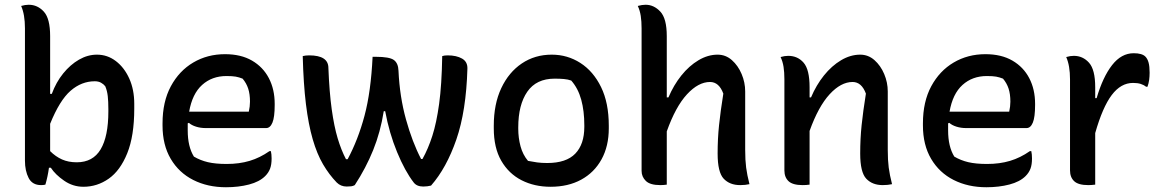

<svg xmlns="http://www.w3.org/2000/svg" viewBox="-20 -775 4890 808"><path d="M171 2Q167 3 162.5 3.5Q158 4 153 4Q116 4 100.5 -26Q85 -56 85 -99V-656Q85 -714 69 -750Q86 -755 101 -755Q138 -755 164.5 -726Q191 -697 191 -623V-380H198Q216 -429 246 -466Q276 -503 312.5 -524Q349 -545 388 -545Q432 -545 467.5 -518Q503 -491 524 -444.5Q545 -398 545 -338V-318Q545 -203 515.5 -130Q486 -57 437.5 -23Q389 11 331 11Q287 11 250 -14.5Q213 -40 194 -69H186Q181 -32 171 2ZM379 -433Q323 -433 277 -393Q231 -353 191 -254V-139Q214 -116 241 -104Q268 -92 303 -92Q371 -92 403.5 -146.5Q436 -201 436 -306V-316Q436 -348 433.5 -370.5Q431 -393 423 -412Q416 -421 405 -427Q394 -433 379 -433Z M927 -547Q994 -547 1040.5 -520Q1087 -493 1111.5 -446Q1136 -399 1136 -338V-333Q1136 -282 1126.5 -259Q1117 -236 1100 -236H846Q824 -236 805 -242Q786 -248 775 -258L770 -256Q770 -246 770 -235V-226Q770 -158 796 -116Q823 -100 855 -92.5Q887 -85 934 -85Q987 -85 1030.5 -98Q1074 -111 1114 -139H1120Q1123 -126 1123 -108Q1123 -82 1116.5 -65Q1110 -48 1096 -34Q1072 -10 1028 1.5Q984 13 931 13Q854 13 793.5 -17.5Q733 -48 698.5 -106.5Q664 -165 664 -247V-256Q664 -347 699 -412Q734 -477 793.5 -512Q853 -547 927 -547ZM933 -455Q872 -455 830.5 -417.5Q789 -380 776 -305H1027Q1032 -327 1032 -347Q1032 -379 1024.5 -402Q1017 -425 1001 -444Q986 -450 972 -452.5Q958 -455 933 -455Z M1548 -536H1561Q1619 -536 1637.5 -522.5Q1656 -509 1657 -477Q1662 -368 1688.5 -272.5Q1715 -177 1752 -106H1758Q1782 -149 1799.5 -203.5Q1817 -258 1828 -338Q1839 -418 1841 -539Q1850 -542 1864 -542Q1901 -542 1924.5 -528.5Q1948 -515 1947 -486Q1942 -308 1900.5 -188Q1859 -68 1794 6Q1779 10 1761 10Q1734 10 1721 -7Q1684 -55 1651 -135Q1618 -215 1601 -307H1595Q1581 -219 1550.5 -143.5Q1520 -68 1473 4Q1466 8 1458 9Q1450 10 1439 10Q1414 10 1397 -7Q1365 -40 1339.5 -83.5Q1314 -127 1296 -189Q1278 -251 1267.5 -336.5Q1257 -422 1254 -539Q1266 -542 1281 -542Q1362 -542 1362 -489Q1366 -387 1376 -315Q1386 -243 1401 -193Q1416 -143 1436 -105H1443Q1487 -187 1514 -288Q1541 -389 1548 -536Z M2302 -545Q2368 -545 2422.5 -510Q2477 -475 2509.5 -408.5Q2542 -342 2542 -246V-235Q2542 -160 2511.5 -104.5Q2481 -49 2426 -19Q2371 11 2297 11Q2229 11 2175 -16.5Q2121 -44 2089.5 -98.5Q2058 -153 2058 -235V-246Q2058 -337 2089.5 -404Q2121 -471 2176 -508Q2231 -545 2302 -545ZM2314 -444Q2237 -444 2199 -389Q2161 -334 2161 -239V-233Q2161 -195 2170.5 -159.5Q2180 -124 2202 -98Q2222 -94 2240.5 -91.5Q2259 -89 2283 -89Q2363 -89 2401 -128.5Q2439 -168 2439 -241V-248Q2439 -308 2426 -355.5Q2413 -403 2384 -436Q2370 -441 2353 -442.5Q2336 -444 2314 -444Z M2759 4Q2716 4 2698 -13.5Q2680 -31 2680 -56V-656Q2680 -685 2676.5 -708Q2673 -731 2664 -750Q2682 -755 2697 -755Q2732 -755 2759 -726Q2786 -697 2786 -623V-365H2793Q2815 -417 2847.5 -457.5Q2880 -498 2919.5 -521.5Q2959 -545 3000 -545Q3034 -545 3060 -522Q3086 -499 3101 -463.5Q3116 -428 3116 -390V-144Q3116 -101 3120 -70Q3124 -39 3134 0Q3117 4 3095 4Q3051 4 3025.5 -23Q3000 -50 3000 -129Q3000 -191 3006 -248.5Q3012 -306 3024 -381Q3006 -430 2968 -430Q2919 -430 2871 -378Q2823 -326 2786 -222V2Q2778 3 2772 3.5Q2766 4 2759 4Z M3387 2Q3379 3 3372.5 3.5Q3366 4 3358 4Q3316 4 3298.5 -12.5Q3281 -29 3281 -58V-441Q3281 -471 3277.5 -493.5Q3274 -516 3265 -535Q3282 -540 3297 -540Q3337 -540 3362 -511Q3387 -482 3387 -408V-365H3393Q3415 -417 3447.5 -457.5Q3480 -498 3519.5 -521.5Q3559 -545 3600 -545Q3634 -545 3660 -522Q3686 -499 3701 -463.5Q3716 -428 3716 -390V-144Q3716 -101 3720 -70Q3724 -39 3734 0Q3717 4 3695 4Q3651 4 3625.5 -23Q3600 -50 3600 -129Q3600 -191 3606 -248.5Q3612 -306 3624 -381Q3606 -430 3568 -430Q3519 -430 3471.5 -378.5Q3424 -327 3387 -224Z M4127 -547Q4194 -547 4240.5 -520Q4287 -493 4311.5 -446Q4336 -399 4336 -338V-333Q4336 -282 4326.5 -259Q4317 -236 4300 -236H4046Q4024 -236 4005 -242Q3986 -248 3975 -258L3970 -256Q3970 -246 3970 -235V-226Q3970 -158 3996 -116Q4023 -100 4055 -92.5Q4087 -85 4134 -85Q4187 -85 4230.5 -98Q4274 -111 4314 -139H4320Q4323 -126 4323 -108Q4323 -82 4316.5 -65Q4310 -48 4296 -34Q4272 -10 4228 1.5Q4184 13 4131 13Q4054 13 3993.5 -17.5Q3933 -48 3898.5 -106.5Q3864 -165 3864 -247V-256Q3864 -347 3899 -412Q3934 -477 3993.5 -512Q4053 -547 4127 -547ZM4133 -455Q4072 -455 4030.5 -417.5Q3989 -380 3976 -305H4227Q4232 -327 4232 -347Q4232 -379 4224.5 -402Q4217 -425 4201 -444Q4186 -450 4172 -452.5Q4158 -455 4133 -455Z M4589 2Q4580 3 4573.5 3.5Q4567 4 4560 4Q4518 4 4500.5 -12.5Q4483 -29 4483 -58V-441Q4483 -499 4467 -535Q4484 -540 4499 -540Q4537 -540 4563 -511Q4589 -482 4589 -408V-362H4595Q4621 -451 4660 -501Q4699 -551 4751 -551Q4786 -551 4800 -537Q4809 -528 4813.5 -512Q4818 -496 4818 -469Q4818 -453 4816 -438.5Q4814 -424 4809 -410H4803Q4793 -418 4780 -422Q4767 -426 4748 -426Q4697 -426 4658.5 -375Q4620 -324 4589 -215Z"/></svg>

Font: Recursive Sn Csl St Med
Style: Regular
Weight: 500
Version: Version 1.079;hotconv 1.0.112;makeotfexe 2.5.65598; ttfautoh